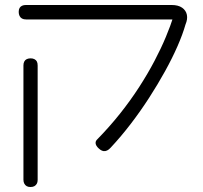

<svg xmlns="http://www.w3.org/2000/svg" viewBox="-20 -600 815 770"><path d="M383 1Q368 -10 364.5 -20.5Q361 -31 368 -39Q419 -91 461.5 -144.5Q504 -198 538.5 -251.5Q573 -305 599.5 -355.5Q626 -406 645 -451.5Q664 -497 676 -535L724 -502Q713 -463 692 -415Q671 -367 642 -314.5Q613 -262 578.5 -208.5Q544 -155 505 -104Q466 -53 424 -8Q417 0 409.5 3.5Q402 7 395.5 6Q389 5 383 1ZM102 150Q93 150 87 146.5Q81 143 77.5 136.5Q74 130 74 121V-338Q74 -347 77.5 -353.5Q81 -360 87.5 -363Q94 -366 103 -366Q112 -366 118.5 -362.5Q125 -359 128 -353Q131 -347 131 -337V122Q131 131 127.5 137Q124 143 118 146.5Q112 150 102 150ZM724 -502 686 -522H570H85Q75 -522 68.5 -525.5Q62 -529 58.5 -536Q55 -543 55 -552Q55 -562 58.5 -568Q62 -574 68.5 -577Q75 -580 84 -580H668Q695 -580 710.5 -569Q726 -558 729.5 -540.5Q733 -523 724 -502Z"/></svg>

Font: Fredoka Expanded Light
Style: Regular
Weight: 300
Width: 7
Designer: Ben Nathan
Foundry: Milena B. Brandão, Ben Nathan
Version: Version 2.001